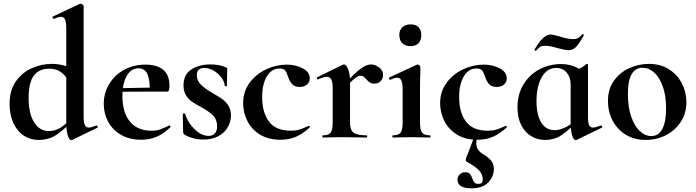

<svg xmlns="http://www.w3.org/2000/svg" viewBox="-20 -745 3770 1040"><path d="M32 -182Q32 -258 67.5 -306.5Q103 -355 155.5 -377Q208 -399 261 -399Q322 -399 384 -368L361 -287Q340 -332 313 -352.5Q286 -373 246 -373Q192 -373 163.5 -335.5Q135 -298 135 -214Q135 -130 165 -82.5Q195 -35 244 -35Q280 -35 309.5 -54.5Q339 -74 372 -110L382 -101Q336 -50 291.5 -18.5Q247 13 189 13Q145 13 109.5 -10Q74 -33 53 -77.5Q32 -122 32 -182ZM461 -54Q474 -54 502 -65H503Q506 -65 508.5 -60Q511 -55 509 -54L371 13L366 14Q355 14 347 -12Q339 -38 339 -82V-589Q339 -624 332.5 -639Q326 -654 310 -654Q297 -654 273 -643H272Q268 -643 265.5 -648.5Q263 -654 265 -655L412 -724L416 -725Q421 -725 427 -720.5Q433 -716 433 -712V-116Q433 -82 439.5 -68Q446 -54 461 -54Z M542 -182Q542 -240 571 -289Q600 -338 651.5 -366.5Q703 -395 768 -395Q830 -395 864 -367Q898 -339 898 -280Q898 -249 887 -249H791Q793 -310 779 -342.5Q765 -375 730 -375Q690 -375 666.5 -334Q643 -293 643 -225Q643 -137 683.5 -87Q724 -37 800 -37Q827 -37 846 -43.5Q865 -50 896 -65L898 -66Q900 -66 902.5 -62Q905 -58 903 -56Q866 -20 828 -4Q790 12 745 12Q682 12 636 -14.5Q590 -41 566 -85.5Q542 -130 542 -182ZM607 -267 826 -271V-249L608 -248Z M1126 -244Q1164 -222 1182.5 -209.5Q1201 -197 1216 -174.5Q1231 -152 1231 -120Q1231 -86 1214 -56Q1197 -26 1163 -7.5Q1129 11 1082 11Q1027 11 978 -16Q972 -22 972 -28L970 -127Q970 -130 975.5 -130.5Q981 -131 982 -129Q998 -79 1035 -44Q1072 -9 1110 -9Q1131 -9 1143.5 -22Q1156 -35 1156 -60Q1156 -97 1135 -118.5Q1114 -140 1073 -163Q1038 -182 1020 -194Q1002 -206 988 -228Q974 -250 974 -282Q974 -341 1016 -368.5Q1058 -396 1119 -396Q1142 -396 1160.5 -393Q1179 -390 1202 -381Q1211 -378 1211 -370Q1211 -345 1210 -331L1209 -281Q1209 -278 1203 -278Q1197 -278 1197 -281Q1197 -300 1181 -322.5Q1165 -345 1139.5 -361Q1114 -377 1087 -377Q1046 -377 1046 -338Q1046 -309 1066.5 -288Q1087 -267 1126 -244Z M1297 -186Q1297 -249 1332 -296.5Q1367 -344 1421.5 -369.5Q1476 -395 1533 -395Q1581 -395 1619.5 -375Q1658 -355 1658 -320Q1658 -301 1643.5 -287.5Q1629 -274 1603 -274Q1579 -274 1565 -286.5Q1551 -299 1542 -325Q1533 -353 1524.5 -363.5Q1516 -374 1494 -374Q1451 -374 1425.5 -331.5Q1400 -289 1400 -219Q1400 -136 1437 -86.5Q1474 -37 1555 -37Q1582 -37 1601.5 -43Q1621 -49 1651 -63H1652Q1655 -63 1657.5 -60Q1660 -57 1658 -55Q1621 -21 1584 -4.5Q1547 12 1499 12Q1433 12 1387.5 -16.5Q1342 -45 1319.5 -90.5Q1297 -136 1297 -186Z M1989 -396Q2012 -396 2033.5 -379.5Q2055 -363 2055 -340Q2055 -319 2042 -305.5Q2029 -292 2008 -292Q1993 -292 1983.5 -298Q1974 -304 1964 -316Q1955 -326 1948.5 -330.5Q1942 -335 1933 -335Q1922 -335 1905.5 -323Q1889 -311 1851 -271L1843 -284Q1898 -347 1931.5 -371.5Q1965 -396 1989 -396ZM1729 -12Q1760 -12 1771 -26.5Q1782 -41 1782 -81V-269Q1782 -300 1774.5 -314.5Q1767 -329 1751 -329Q1734 -329 1703 -315H1701Q1698 -315 1696.5 -320Q1695 -325 1697 -326L1836 -394Q1842 -396 1843 -396Q1855 -396 1865.5 -370.5Q1876 -345 1876 -303V-81Q1876 -41 1895 -26.5Q1914 -12 1965 -12Q1969 -12 1969 -6Q1969 0 1965 0Q1930 0 1910 -1L1829 -2L1770 -1Q1755 0 1729 0Q1726 0 1726 -6Q1726 -12 1729 -12Z M2108 -12Q2139 -12 2150 -26.5Q2161 -41 2161 -81V-260Q2161 -294 2154 -309Q2147 -324 2131 -324Q2118 -324 2094 -313H2093Q2089 -313 2087 -318.5Q2085 -324 2088 -325L2239 -395L2242 -396Q2247 -396 2252 -391Q2257 -386 2257 -382V-360Q2255 -320 2255 -262V-81Q2255 -41 2266.5 -26.5Q2278 -12 2309 -12Q2312 -12 2312 -6Q2312 0 2309 0Q2283 0 2268 -1L2208 -2L2149 -1Q2134 0 2108 0Q2105 0 2105 -6Q2105 -12 2108 -12ZM2143 -556Q2143 -582 2159.5 -597.5Q2176 -613 2204 -613Q2232 -613 2247 -598Q2262 -583 2262 -556Q2262 -527 2247 -511Q2232 -495 2204 -495Q2175 -495 2159 -511Q2143 -527 2143 -556Z M2364 -186Q2364 -249 2399 -296.5Q2434 -344 2488.5 -369.5Q2543 -395 2600 -395Q2648 -395 2686.5 -375Q2725 -355 2725 -320Q2725 -301 2710.5 -287.5Q2696 -274 2670 -274Q2646 -274 2632 -286.5Q2618 -299 2609 -325Q2600 -353 2591.5 -363.5Q2583 -374 2561 -374Q2518 -374 2492.5 -331.5Q2467 -289 2467 -219Q2467 -136 2504 -86.5Q2541 -37 2622 -37Q2649 -37 2668.5 -43Q2688 -49 2718 -63H2719Q2722 -63 2724.5 -60Q2727 -57 2725 -55Q2688 -21 2651 -4.5Q2614 12 2566 12Q2500 12 2454.5 -16.5Q2409 -45 2386.5 -90.5Q2364 -136 2364 -186ZM2560 32Q2560 51 2569.5 65.5Q2579 80 2600 92Q2626 108 2640.5 125.5Q2655 143 2655 170Q2655 212 2624.5 243.5Q2594 275 2533 275Q2458 275 2458 227Q2458 212 2470 200Q2482 188 2498 188Q2517 188 2525 196.5Q2533 205 2538 221Q2543 236 2549.5 243.5Q2556 251 2573 251Q2595 251 2595 227Q2595 201 2576.5 180Q2558 159 2512 133Q2503 130 2503 121Q2503 114 2507 105Q2522 69 2539 22Q2540 21 2547 1L2564 2Q2560 17 2560 32Z M2783 -164Q2783 -235 2816 -288.5Q2849 -342 2903 -370Q2957 -398 3019 -398Q3092 -398 3144 -352L3071 -288Q3071 -327 3049.5 -352Q3028 -377 2993 -377Q2943 -377 2914.5 -327Q2886 -277 2886 -198Q2886 -123 2911.5 -81.5Q2937 -40 2984 -40Q3031 -40 3088 -84L3096 -77Q3054 -34 3017.5 -10.5Q2981 13 2933 13Q2892 13 2857.5 -7.5Q2823 -28 2803 -68Q2783 -108 2783 -164ZM3071 -82V-359Q3104 -367 3121.5 -374.5Q3139 -382 3155 -398Q3156 -399 3158 -399Q3160 -399 3162.5 -397.5Q3165 -396 3165 -394V-109Q3165 -79 3171.5 -66.5Q3178 -54 3193 -54Q3206 -54 3234 -65H3236Q3239 -65 3241.5 -60Q3244 -55 3241 -54L3103 13Q3101 14 3098 14Q3087 14 3079 -12Q3071 -38 3071 -82ZM3135 -560 3137 -561Q3139 -561 3141 -558Q3143 -555 3142 -553Q3115 -505 3098.5 -489Q3082 -473 3059 -473Q3040 -473 3003 -484Q2986 -489 2968 -493Q2950 -497 2934 -497Q2915 -497 2907 -492Q2899 -487 2883 -470H2882Q2879 -470 2876.5 -472.5Q2874 -475 2876 -477Q2921 -558 2963 -558Q2974 -558 3010 -548Q3028 -542 3048 -537.5Q3068 -533 3084 -533Q3101 -533 3111.5 -539Q3122 -545 3135 -560Z M3273 -198Q3273 -263 3306 -308.5Q3339 -354 3390 -376.5Q3441 -399 3495 -399Q3557 -399 3603 -370Q3649 -341 3673.5 -293.5Q3698 -246 3698 -192Q3698 -132 3668 -85.5Q3638 -39 3587.5 -13Q3537 13 3478 13Q3416 13 3369.5 -15.5Q3323 -44 3298 -92.5Q3273 -141 3273 -198ZM3588 -157Q3588 -227 3570 -277Q3552 -327 3523 -352.5Q3494 -378 3461 -378Q3381 -378 3381 -235Q3381 -168 3398 -116.5Q3415 -65 3444 -36.5Q3473 -8 3508 -8Q3547 -8 3567.5 -46.5Q3588 -85 3588 -157Z"/></svg>

Font: Cormorant Infant
Style: Bold
Weight: 700
Designer: Christian Thalmann (Catharsis Fonts)
Foundry: Catharsis Fonts
Version: Version 4.000